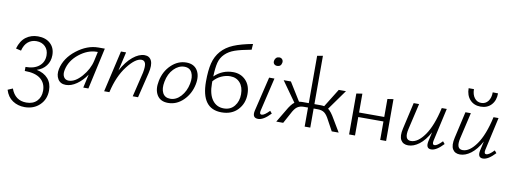

<svg xmlns="http://www.w3.org/2000/svg" viewBox="-73 -1156 5034 1885"><g transform="rotate(10 2443.5 -213.5)"><path d="M276 -92Q349 -77 389.5 -31Q430 15 430 86Q430 175 371 232Q312 289 221 289Q154 289 101.5 254.5Q49 220 28 150L77 129Q118 242 230 242Q297 242 335 202.5Q373 163 373 100Q373 24 320 -18.5Q267 -61 162 -61V-101Q250 -101 298 -141.5Q346 -182 346 -248Q346 -303 312.5 -336Q279 -369 225 -369Q177 -369 141.5 -340Q106 -311 91 -251L39 -263Q62 -343 113 -380.5Q164 -418 232 -418Q309 -418 355.5 -375.5Q402 -333 402 -260Q402 -199 368 -154.5Q334 -110 276 -92Z M834 -413H898L807 0H756L786 -134Q744 -72 689.5 -34Q635 4 582 4Q527 4 502 -37.5Q477 -79 489 -138Q513 -250 618 -331.5Q723 -413 834 -413ZM602 -42Q666 -42 731.5 -117Q797 -192 816 -278L836 -369H827Q736 -369 650.5 -301Q565 -233 546 -138Q537 -95 553 -68.5Q569 -42 602 -42Z M1295 -418Q1344 -418 1363.5 -376Q1383 -334 1363 -251L1302 0H1249L1308 -246Q1321 -313 1311 -340.5Q1301 -368 1272 -368Q1212 -368 1133 -266Q1054 -164 1017 -3L1016 0H964L1059 -413H1110L1067 -225Q1117 -318 1178 -368Q1239 -418 1295 -418Z M1601 4Q1524 4 1490.5 -51Q1457 -106 1475 -193Q1494 -290 1560.5 -354Q1627 -418 1711 -418Q1787 -418 1821.5 -363.5Q1856 -309 1838 -221Q1818 -125 1752 -60.5Q1686 4 1601 4ZM1615 -40Q1674 -40 1720.5 -91.5Q1767 -143 1782 -219Q1796 -287 1774.5 -330.5Q1753 -374 1699 -374Q1642 -374 1594 -325Q1546 -276 1531 -196Q1517 -124 1539.5 -82Q1562 -40 1615 -40Z M2180 -405Q2256 -405 2305.5 -354Q2355 -303 2355 -216Q2355 -123 2295.5 -59.5Q2236 4 2134 4Q1932 4 1932 -268Q1932 -379 1950 -451Q1968 -523 2014 -575.5Q2060 -628 2133 -658.5Q2206 -689 2323 -711L2319 -653Q2215 -634 2157 -614Q2099 -594 2061 -556.5Q2023 -519 2010 -468Q1997 -417 1994 -329Q2072 -405 2180 -405ZM2149 -38Q2216 -38 2254.5 -86Q2293 -134 2293 -204Q2293 -276 2256.5 -318Q2220 -360 2158 -360Q2115 -360 2070.5 -340Q2026 -320 1993 -281V-259Q1993 -152 2035 -95Q2077 -38 2149 -38Z M2593 -540Q2573 -540 2562 -553Q2551 -566 2555 -586Q2558 -604 2570 -615Q2582 -626 2600 -626Q2620 -626 2631 -612Q2642 -598 2638 -578Q2631 -540 2593 -540ZM2499 5Q2437 5 2454 -70L2536 -413H2589L2511 -82Q2501 -42 2527 -42Q2553 -42 2603 -94L2623 -70Q2553 5 2499 5Z M3159 -213Q3191 -190 3228 -124L3302 0H3233L3178 -101Q3152 -153 3126.5 -171.5Q3101 -190 3060 -190H3019V0H2963V-190H2922Q2882 -190 2856 -171.5Q2830 -153 2804 -101L2749 0H2680L2754 -124Q2791 -190 2823 -213L2681 -413H2753L2866 -231Q2883 -234 2904 -234H2963V-706L3019 -716V-234H3079Q3099 -234 3117 -231L3230 -413H3302Z M3716 -408 3775 -417V0H3716V-184H3465V0H3406V-408L3465 -417V-229H3716Z M4326 -94 4346 -70Q4276 5 4224 5Q4169 5 4184 -69L4205 -162Q4159 -78 4104 -36.5Q4049 5 3995 5Q3944 5 3921.5 -33Q3899 -71 3917 -149L3977 -413H4031L3971 -154Q3945 -42 4014 -42Q4083 -42 4150 -137Q4217 -232 4257 -413H4307L4233 -82Q4225 -42 4250 -42Q4276 -42 4326 -94Z M4629 -493Q4563 -493 4523 -536.5Q4483 -580 4483 -651H4536Q4536 -597 4561.5 -563.5Q4587 -530 4629 -530Q4672 -530 4697.5 -563.5Q4723 -597 4723 -652L4776 -651Q4776 -580 4736 -536.5Q4696 -493 4629 -493ZM4842 -94 4862 -70Q4792 5 4740 5Q4685 5 4700 -69L4721 -162Q4675 -78 4620 -36.5Q4565 5 4511 5Q4460 5 4437.5 -33Q4415 -71 4433 -149L4493 -413H4547L4487 -154Q4461 -42 4530 -42Q4599 -42 4666 -137Q4733 -232 4773 -413H4823L4749 -82Q4741 -42 4766 -42Q4792 -42 4842 -94Z"/></g></svg>

Font: EauTestInfant Semilight
Style: Italic
Weight: 300
Italic angle: -12°
Designer: Christian Thalmann (Catharsis Fonts)
Version: Version 0.001;PS 000.001;hotconv 1.0.88;makeotf.lib2.5.64775